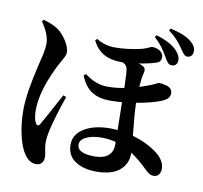

<svg xmlns="http://www.w3.org/2000/svg" viewBox="-95 -955 1191 1126"><g transform="rotate(10 500.0 -392.0)"><path d="M748 -787 757 -799Q843 -773 881 -733Q908 -705 908 -677Q908 -659 898 -649.5Q888 -640 873 -641Q860 -641 851 -650.5Q842 -660 830 -682Q795 -746 748 -787ZM80 -763 89 -773Q135 -762 174 -738Q203 -719 229.5 -679Q256 -639 256 -608Q256 -596 249 -581.5Q242 -567 227.5 -542Q213 -517 203 -494Q135 -350 135 -246Q135 -195 148 -171Q160 -146 175 -167Q186 -185 279 -357L297 -350Q252 -216 237 -151Q225 -100 225 -66Q225 -46 230.5 -19.5Q236 7 236 19Q236 41 224 54.5Q212 68 190 68Q151 68 120 23Q95 -14 79 -83Q63 -152 63 -235Q63 -332 106 -510Q108 -521 113.5 -542Q119 -563 121.5 -575Q124 -587 126.5 -605Q129 -623 129 -639Q129 -693 80 -763ZM629 -123V-141Q590 -152 542 -152Q491 -152 454 -135Q417 -118 417 -89Q417 -36 522 -36Q574 -36 601.5 -59Q629 -82 629 -123ZM407 -708 418 -717Q469 -686 528 -686Q600 -686 679 -704Q696 -708 710.5 -714Q725 -720 732.5 -723.5Q740 -727 744 -727Q771 -727 791 -713Q811 -699 811 -677Q811 -650 787 -642Q751 -629 682 -618Q696 -614 708 -607Q729 -597 721 -568Q713 -540 709 -483Q755 -498 777 -507Q787 -511 797 -516Q807 -521 812 -523.5Q817 -526 819 -526Q828 -526 838 -524.5Q848 -523 864 -519Q880 -515 890 -504Q900 -493 900 -477Q900 -446 858 -428Q805 -405 707 -388Q708 -324 722 -194Q812 -168 873 -120Q923 -80 923 -32Q923 -11 912 2.5Q901 16 881 16Q875 16 869.5 14.5Q864 13 860.5 11.5Q857 10 851 5.5Q845 1 842.5 -1Q840 -3 833.5 -9Q827 -15 825 -17Q777 -64 730 -95V-89Q730 -27 683.5 11.5Q637 50 546 50Q469 50 420 17Q371 -16 371 -80Q371 -142 430.5 -178Q490 -214 584 -214Q600 -214 628 -212Q626 -318 625 -377Q588 -374 554 -374Q490 -374 446.5 -400Q403 -426 376 -493L389 -503Q454 -452 525 -452Q577 -452 624 -462Q622 -552 617 -576Q613 -597 588 -608H578Q453 -608 407 -708ZM823 -840 831 -852Q918 -833 957 -800Q990 -773 988 -743Q988 -727 979 -717Q970 -707 955 -707Q944 -707 935.5 -715.5Q927 -724 912 -747Q875 -803 823 -840Z"/></g></svg>

Font: Swei Spring CJKtc
Style: Bold
Weight: 700
Version: Version 1.021